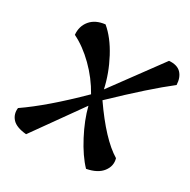

<svg xmlns="http://www.w3.org/2000/svg" viewBox="-166 -905 1052 1062"><g transform="rotate(30 360.0 -374.0)"><path d="M384 -430 617 -747Q668 -751 693 -725Q718 -699 720 -652Q601 -560 407 -374Q531 -195 632 -134Q645 -90 615.5 -51.5Q586 -13 518 0Q468 -52 421.5 -140.5Q375 -229 355 -309L135 0Q70 -6 44.5 -34.5Q19 -63 24 -103Q158 -195 336 -371Q292 -450 227 -514Q162 -578 94 -611Q89 -664 120 -701.5Q151 -739 212 -746Q271 -697 317.5 -609.5Q364 -522 384 -430Z"/></g></svg>

Font: Tillana SemiBold
Style: Regular
Weight: 600
Designer: Lipi Raval (Devanagari, Latin), Jonny Pinhorn (Latin)
Foundry: Indian Type Foundry
Version: Version 2.003;PS 1.0;hotconv 1.0.79;makeotf.lib2.5.61930; tt